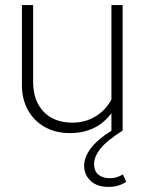

<svg xmlns="http://www.w3.org/2000/svg" viewBox="-20 -512 569 753"><path d="M406 221Q360 221 335 197Q310 173 310 138Q310 105 335.5 70.5Q361 36 418 0H417V-68Q359 10 254 10Q199 10 156.5 -13.5Q114 -37 90 -79.5Q66 -122 66 -178V-492H110V-190Q110 -117 151 -74Q192 -31 264 -31Q314 -31 354 -55Q394 -79 417 -122V-492H461V0Q397 41 373 72Q349 103 349 131Q349 159 366 173Q383 187 411 187Q425 187 438 183Q451 179 462 172L475 201Q460 211 443 216Q426 221 406 221Z"/></svg>

Font: Red Hat Display VF
Style: Regular
Weight: 300
Designer: Pentagram, MCKL
Foundry: Pentagram, MCKL
Version: Version 1.023